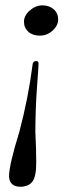

<svg xmlns="http://www.w3.org/2000/svg" viewBox="-20 -465 302 727"><path d="M117.2 -233.9Q126 -234.4 126 -223.6Q126 -212.9 120.1 -134.8Q114.3 -56.6 113.8 34.2Q117.2 97.7 117.2 150.4Q117.2 203.1 103 222.2Q88.9 241.2 58.1 242.2Q16.1 242.2 14.2 203.1Q14.2 160.2 53.2 34.2Q87.4 -94.7 103 -217.8Q104 -233.9 117.2 -233.9ZM141.1 -444.8Q167 -444.3 183.6 -429.7Q200.2 -415 200.2 -391.6Q200.2 -368.2 179.2 -349.1Q158.2 -330.1 130.9 -330.1Q103.5 -330.1 87.4 -344.7Q70.8 -359.4 70.8 -382.8Q70.8 -406.2 92.8 -425.3Q115.2 -444.8 141.1 -444.8Z"/></svg>

Font: Unna-Italic
Style: Italic
Weight: 400
Italic angle: -8°
Designer: Jorge de Buen U.
Foundry: Omnibus-Type
Version: Version 2.006;PS 002.006;hotconv 1.0.70;makeotf.lib2.5.58329